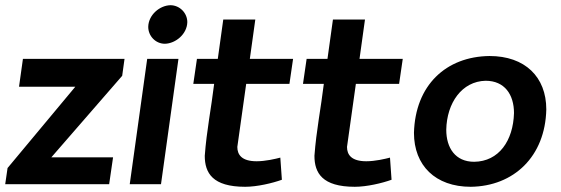

<svg xmlns="http://www.w3.org/2000/svg" viewBox="-28 -707 2152 737"><path d="M45 -374H261L1 -62L-8 0H391L406 -103H169L441 -416L450 -481H60Z M691 -622C691 -657 662 -687 626 -687C585 -686 542 -650 541 -604C541 -569 569 -539 605 -539C646 -540 690 -576 691 -622ZM537 -481 470 0H590L657 -481Z M913 10C959 10 1018 -4 1054 -17L1048 -102C1029 -97 991 -88 957 -88C900 -88 883 -113 883 -143L917 -385H1083L1097 -481H931L952 -632H829L808 -481H728L714 -385H794C783 -293 765 -205 758 -109C758 -43 788 10 913 10Z M1334 10C1380 10 1439 -4 1475 -17L1469 -102C1450 -97 1412 -88 1378 -88C1321 -88 1304 -113 1304 -143L1338 -385H1504L1518 -481H1352L1373 -632H1250L1229 -481H1149L1135 -385H1215C1204 -293 1186 -205 1179 -109C1179 -43 1209 10 1334 10Z M1792 -86C1720 -86 1685 -139 1685 -209C1687 -312 1745 -395 1836 -397C1909 -397 1945 -344 1945 -273C1942 -167 1887 -87 1792 -86ZM2069 -287C2069 -412 1987 -492 1851 -492C1684 -490 1566 -380 1561 -197C1561 -72 1643 10 1779 10C1944 8 2065 -106 2069 -287Z"/></svg>

Font: Cantarell
Style: BoldOblique
Weight: 700
Italic angle: -8°
Designer: Dave Crossland
Version: Version 0.024